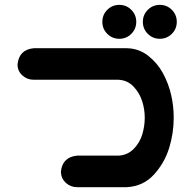

<svg xmlns="http://www.w3.org/2000/svg" viewBox="-20 -778 813 796"><path d="M404.3 -687.5Q404.3 -716.8 424.8 -737.3Q445.3 -757.8 474.6 -757.8Q503.9 -757.8 524.4 -737.3Q544.9 -716.8 544.9 -687.5Q544.9 -658.2 524.4 -637.7Q503.9 -617.2 474.6 -617.2Q445.3 -617.2 424.8 -637.7Q404.3 -658.2 404.3 -687.5ZM572.3 -687.5Q572.3 -716.8 592.8 -737.3Q613.3 -757.8 642.6 -757.8Q671.9 -757.8 692.4 -737.3Q712.9 -716.8 712.9 -687.5Q712.9 -658.2 692.4 -637.7Q671.9 -617.2 642.6 -617.2Q613.3 -617.2 592.8 -637.7Q572.3 -658.2 572.3 -687.5ZM471.7 -447.3H120.1Q92.8 -447.3 72.8 -465.3Q52.7 -483.4 52.7 -510.7Q58.6 -572.3 120.1 -578.1H487.3H505.9Q555.7 -577.1 594.2 -546.9Q632.8 -516.6 655.8 -474.1Q678.7 -431.6 689.5 -384.8Q700.2 -337.9 700.2 -290Q700.2 -225.6 681.2 -164.1Q662.1 -102.5 618.2 -54.2Q574.2 -5.9 505.9 -2H460.9H299.8Q272.5 -2 252.9 -20Q233.4 -38.1 232.4 -65.4Q238.3 -127 299.8 -132.8H471.7Q508.8 -134.8 534.2 -160.6Q559.6 -186.5 569.8 -220.7Q580.1 -254.9 580.1 -290Q580.1 -325.2 569.3 -358.9Q558.6 -392.6 533.7 -418.9Q508.8 -445.3 471.7 -447.3Z"/></svg>

Font: Nico Moji
Style: Regular
Weight: 400
Version: Version 1.02